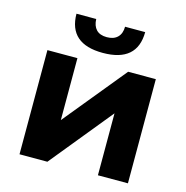

<svg xmlns="http://www.w3.org/2000/svg" viewBox="-110 -855 929 958"><g transform="rotate(15 355.0 -375.5)"><path d="M75 -538H230V-218L492 -538H635V0H480V-320L219 0H75ZM168 -751H270Q271 -716 289.5 -696.5Q308 -677 344 -677Q380 -677 399.5 -696.5Q419 -716 419 -751H523Q522 -596 345 -596Q169 -596 168 -751Z"/></g></svg>

Font: Montserrat-Bold
Style: Bold
Weight: 700
Version: Version 7.200